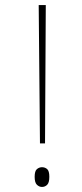

<svg xmlns="http://www.w3.org/2000/svg" viewBox="-20 -734 323 759"><path d="M138 -167 133 -714H161L158 -167ZM146 5Q135 5 126 -3.5Q117 -12 117 -35Q117 -58 126 -65.5Q135 -73 146 -73Q158 -73 166.5 -65.5Q175 -58 175 -35Q175 -12 166.5 -3.5Q158 5 146 5Z"/></svg>

Font: Noto Serif Gujarati Thin
Style: Regular
Weight: 250
Version: Version 2.102